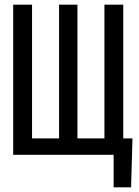

<svg xmlns="http://www.w3.org/2000/svg" viewBox="-20 -658 590 816"><path d="M36.1 0H462.9V138.2H537.1L543 -69.8H503.9V-638.2H423.8V-69.8H309.1V-638.2H231V-69.8H116.2V-638.2H36.1Z"/></svg>

Font: CodeNewRoman Nerd Font Mono
Style: Regular
Weight: 400
Monospace: yes
Designer: Sam Radian
Foundry: Code New Roman
Version: Version 2.00 November 29, 2014;Nerd Fonts 3.2.1